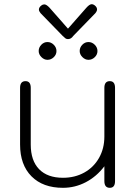

<svg xmlns="http://www.w3.org/2000/svg" viewBox="-20 -888 651 918"><path d="M76 -197V-468Q76 -500 102 -500Q127 -500 127 -468V-197Q127 -120 167 -79Q207 -38 281 -38Q338 -38 383 -63Q428 -88 453.5 -133Q479 -178 479 -235V-468Q479 -500 505 -500Q530 -500 530 -468V-22Q530 10 505 10Q479 10 479 -22V-93Q442 -44 390.5 -17Q339 10 281 10Q185 10 130.5 -45Q76 -100 76 -197ZM280 -716 174 -825Q166 -835 166 -842Q166 -853 178 -862Q184 -867 192 -867Q202 -867 217 -851L305 -751L393 -851Q408 -868 419 -868Q425 -868 432 -863Q444 -854 444 -843Q444 -835 436 -825L330 -716Q320 -701 305 -701Q298 -701 293 -704.5Q288 -708 280 -716ZM165 -644Q165 -661 177.5 -674Q190 -687 207 -687Q224 -687 237 -674Q250 -661 250 -644Q250 -627 237 -614.5Q224 -602 207 -602Q191 -602 178 -615Q165 -628 165 -644ZM361 -644Q361 -661 373.5 -674Q386 -687 403 -687Q420 -687 433 -674Q446 -661 446 -644Q446 -627 433 -614.5Q420 -602 403 -602Q387 -602 374 -615Q361 -628 361 -644Z"/></svg>

Font: Kodchasan ExtraLight
Style: Regular
Weight: 275
Version: Version 1.000; ttfautohint (v1.6)